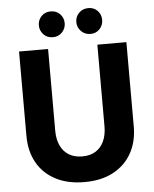

<svg xmlns="http://www.w3.org/2000/svg" viewBox="-60 -953 820 1021"><g transform="rotate(-5 349.5 -443.0)"><path d="M350 17Q260 17 195.5 -17Q131 -51 97 -112Q63 -173 63 -255V-705H218V-269Q218 -223 233.5 -189.5Q249 -156 278.5 -138Q308 -120 350 -120Q392 -120 421 -138Q450 -156 465.5 -189.5Q481 -223 481 -269V-705H636V-255Q636 -173 601.5 -112Q567 -51 503.5 -17Q440 17 350 17ZM249 -765Q219 -765 199.5 -785.5Q180 -806 180 -834Q180 -863 199.5 -883Q219 -903 249 -903Q279 -903 298.5 -883Q318 -863 318 -834Q318 -806 298.5 -785.5Q279 -765 249 -765ZM450 -765Q420 -765 400 -785.5Q380 -806 380 -834Q380 -863 400 -883Q420 -903 450 -903Q480 -903 499 -883Q518 -863 518 -834Q518 -806 499 -785.5Q480 -765 450 -765Z"/></g></svg>

Font: TikTok Sans 24pt
Style: Bold
Weight: 700
Version: Version 4.000